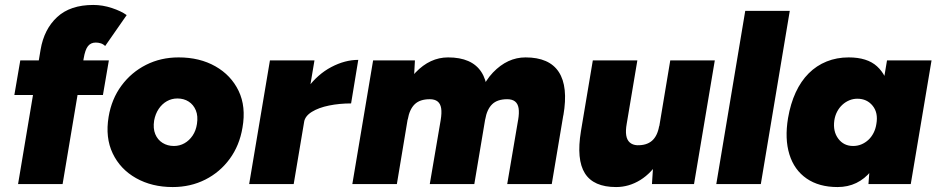

<svg xmlns="http://www.w3.org/2000/svg" viewBox="-20 -744 3788 776"><path d="M53 0 144 -543Q158 -626 211 -675Q264 -724 357 -724Q395 -724 432.5 -711.5Q470 -699 492 -683L405 -558Q397 -566 387 -569Q377 -572 367 -572Q347 -572 335.5 -557.5Q324 -543 318 -507L233 0ZM38 -360 62 -500H420L396 -360Z M678 12Q594 12 530 -24Q466 -60 435.5 -124Q405 -188 419 -272Q431 -344 471 -398Q511 -452 570.5 -482Q630 -512 702 -512Q787 -512 850.5 -476Q914 -440 944.5 -376.5Q975 -313 960 -228Q948 -156 908.5 -102Q869 -48 809.5 -18Q750 12 678 12ZM683 -154Q706 -154 725.5 -165Q745 -176 758.5 -196Q772 -216 776 -243Q781 -275 771.5 -298Q762 -321 742.5 -333.5Q723 -346 697 -346Q674 -346 654.5 -335Q635 -324 621.5 -304Q608 -284 603 -257Q598 -225 607.5 -202Q617 -179 637 -166.5Q657 -154 683 -154Z M987 0 1071 -500H1251L1167 0ZM1167 -251Q1181 -332 1222.5 -388Q1264 -444 1319 -473Q1374 -502 1428 -502L1399 -326Q1352 -326 1310 -317.5Q1268 -309 1240.5 -292Q1213 -275 1209 -251Z M1404 0 1488 -500H1657L1652 -408L1584 0ZM1717 0 1761 -258 1945 -286 1897 0ZM1761 -258Q1766 -288 1763 -306.5Q1760 -325 1748.5 -334Q1737 -343 1717 -343Q1677 -343 1656 -322.5Q1635 -302 1628 -261L1581 -271Q1601 -390 1659.5 -451Q1718 -512 1791 -512Q1887 -512 1925.5 -453Q1964 -394 1944 -278ZM2030 0 2074 -259 2258 -286 2210 0ZM2074 -258Q2079 -288 2076 -306.5Q2073 -325 2061.5 -334Q2050 -343 2030 -343Q1990 -343 1969 -322.5Q1948 -302 1941 -261L1894 -271Q1914 -390 1972.5 -451Q2031 -512 2104 -512Q2200 -512 2238.5 -453Q2277 -394 2257 -278Z M2615 0 2621 -92 2689 -500H2869L2785 0ZM2333 -244 2376 -500H2556L2513 -244ZM2513 -244Q2508 -216 2511 -197Q2514 -178 2525.5 -168Q2537 -158 2555 -157Q2593 -156 2615 -175Q2637 -194 2644 -234H2693Q2680 -155 2647 -100Q2614 -45 2568 -16.5Q2522 12 2470 12Q2379 12 2344 -43.5Q2309 -99 2328 -214L2333 -244Z M2875 0 2992 -700H3172L3055 0Z M3490 0 3497 -93 3565 -500H3745L3661 0ZM3365 12Q3290 12 3240 -22.5Q3190 -57 3170.5 -120Q3151 -183 3165 -267Q3175 -325 3196 -370.5Q3217 -416 3248.5 -447.5Q3280 -479 3321 -495.5Q3362 -512 3410 -512Q3485 -512 3524.5 -476Q3564 -440 3574.5 -377.5Q3585 -315 3571 -233Q3561 -175 3543.5 -129.5Q3526 -84 3500.5 -52.5Q3475 -21 3441 -4.5Q3407 12 3365 12ZM3428 -154Q3446 -154 3461.5 -160.5Q3477 -167 3489.5 -178.5Q3502 -190 3510.5 -206.5Q3519 -223 3522 -243Q3530 -288 3507 -316.5Q3484 -345 3445 -345Q3428 -345 3412.5 -338.5Q3397 -332 3384.5 -320.5Q3372 -309 3363.5 -293Q3355 -277 3352 -257Q3346 -213 3368 -183.5Q3390 -154 3428 -154Z"/></svg>

Font: Figtree Black
Style: Italic
Weight: 900
Italic angle: -9.5°
Foundry: Erik Kennedy
Version: Version 2.001;gftools[0.9.30]